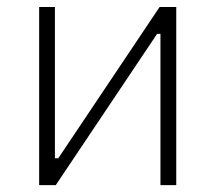

<svg xmlns="http://www.w3.org/2000/svg" viewBox="-20 -538 626 558"><path d="M93.8 0V-517.6H139.6V-78.1H149.4L443.8 -517.6H492.2V0H446.3V-439.5H436.5L142.1 0Z"/></svg>

Font: Cascadia Mono NF ExtraLight
Style: Regular
Weight: 200
Monospace: yes
Designer: Aaron Bell
Foundry: Saja Typeworks
Version: Version 2404.023; ttfautohint (v1.8.4)